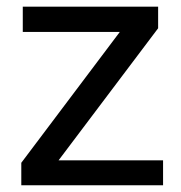

<svg xmlns="http://www.w3.org/2000/svg" viewBox="-20 -548 536 568"><path d="M153.3 -73.7H462.4V0H43V-66.4L334.5 -453.6H47.4V-528.3H447.8V-464.4Z"/></svg>

Font: RobotoSquareBracket
Style: Square-Bracket
Weight: 400
Version: Version 2.137; 2017